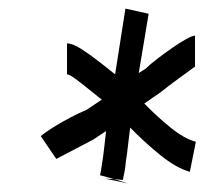

<svg xmlns="http://www.w3.org/2000/svg" viewBox="-20 -785 483 447"><path d="M436 -455 422 -385Q390 -394 352.5 -424.5Q315 -455 283 -488Q280 -466 278 -446.5Q276 -427 273 -409Q272 -396 270 -385.5Q268 -375 266 -366L246 -368L213 -377Q215 -386 216.5 -397Q218 -408 220 -420Q222 -434 223.5 -449Q225 -464 227 -480Q211 -469 197 -460L111 -415L75 -468Q84 -476 103 -488Q122 -500 144 -511.5Q166 -523 181 -529Q190 -535 199 -541Q208 -547 217 -553Q204 -563 187 -577Q170 -591 155.5 -601.5Q141 -612 136 -612V-684Q149 -684 170 -670.5Q191 -657 212.5 -640Q234 -623 248 -612Q254 -650 260 -688.5Q266 -727 272 -765L326 -753Q320 -718 314.5 -683.5Q309 -649 303 -615Q311 -620 319 -625Q329 -635 346 -648Q363 -661 381 -673.5Q399 -686 413.5 -694Q428 -702 434 -702V-630Q434 -630 423 -622Q412 -614 397 -603Q382 -592 369.5 -582.5Q357 -573 355 -571Q345 -564 335.5 -557.5Q326 -551 316 -544Q344 -515 376.5 -488.5Q409 -462 436 -455ZM225 -369 246 -368 278 -358Z"/></svg>

Font: Syne
Style: Italic
Weight: 400
Italic angle: -9°
Designer: Lucas Descroix
Foundry: Bonjour Monde
Version: Version 2.000; ttfautohint (v1.8.3)